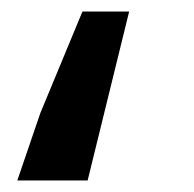

<svg xmlns="http://www.w3.org/2000/svg" viewBox="-20 -313 336 333"><path d="M50 -117 123 -293H204L132 0H10Z"/></svg>

Font: Nebula Sans Semibold
Style: Regular
Weight: 600
Italic angle: -9°
Designer: Paul D. Hunt for Adobe (as Source Sans)
Foundry: Nebula Entertainment & Broadcasting LLC
Version: Version 1.010